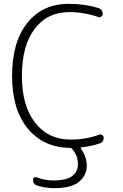

<svg xmlns="http://www.w3.org/2000/svg" viewBox="-20 -760 643 1000"><path d="M343 10Q208 9 125.5 -89.5Q43 -188 43 -365Q43 -542 122.5 -641Q202 -740 339 -740Q422 -740 492 -718Q515 -711 515 -687Q515 -679 507.5 -673.5Q500 -668 493 -671Q418 -697 342 -697Q226 -697 160 -609Q94 -521 94 -365Q94 -210 162.5 -121.5Q231 -33 348 -33Q427 -33 498 -59Q505 -62 512.5 -56.5Q520 -51 520 -43Q520 -19 497 -12Q450 3 405 7Q397 7 402 15Q432 58 432 103Q432 151 393 185.5Q354 220 262 220Q217 220 173 206Q152 200 152 176Q152 169 158.5 165Q165 161 172 164Q215 180 258 180Q386 180 386 94Q386 52 356 16Q352 10 343 10Z"/></svg>

Font: Rounded Mplus 1c Light
Style: Regular
Weight: 300
Version: Version 1.059.20150529